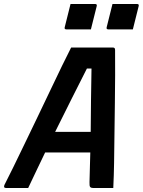

<svg xmlns="http://www.w3.org/2000/svg" viewBox="-35 -941 714 961"><path d="M106 0H-4Q-19 0 -13 -15Q4 -48 30 -101Q56 -154 87.5 -219.5Q119 -285 152.5 -354.5Q186 -424 217.5 -490.5Q249 -557 276 -612.5Q303 -668 321 -703H531Q541 -703 541 -691Q542 -570 540 -427Q538 -284 536 -125Q535 -95 534.5 -63.5Q534 -32 532 0H431Q421 0 416.5 -5Q412 -10 413 -30Q414 -69 415 -106Q416 -143 417 -178H191Q171 -136 149.5 -91.5Q128 -47 106 0ZM400 -598Q364 -527 324.5 -448.5Q285 -370 241 -281H419Q420 -363 420.5 -440.5Q421 -518 423 -598ZM318 -921H441Q452 -921 449 -910L420 -794H297Q286 -794 289 -805ZM528 -921H651Q662 -921 659 -910L630 -794H507Q496 -794 499 -805Z"/></svg>

Font: Recursive Sn Lnr St SmB
Style: Italic
Weight: 600
Italic angle: -15°
Version: Version 1.079;hotconv 1.0.112;makeotfexe 2.5.65598; ttfautoh